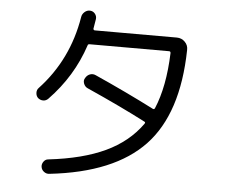

<svg xmlns="http://www.w3.org/2000/svg" viewBox="-55 -849 1111 946"><g transform="rotate(5 500.0 -375.5)"><path d="M185.5 -335Q174.8 -324.2 160.6 -324.2Q146.5 -324.2 134.8 -334Q125 -343.8 124.5 -358.9Q124 -374 133.8 -383.8Q276.4 -536.1 311.5 -750Q313.5 -764.6 325.7 -775.4Q337.9 -786.1 353 -785.2Q368.2 -784.2 377.4 -772.5Q386.7 -760.7 384.8 -746.1Q382.8 -733.4 377 -699.2Q376 -696.3 378.4 -693.4Q380.9 -690.4 383.8 -690.4H790Q813.5 -690.4 830.1 -673.8Q846.7 -657.2 845.7 -633.8Q839.8 -318.4 690.4 -160.2Q541 -2 222.7 33.2Q208 35.2 195.8 25.9Q183.6 16.6 181.6 2Q179.7 -11.7 188.5 -23.9Q197.3 -36.1 210.9 -37.1Q379.9 -56.6 491.2 -108.9Q602.5 -161.1 668 -252.9Q673.8 -260.7 667 -263.7Q544.9 -327.1 374 -403.3Q360.4 -409.2 354.5 -424.8Q348.6 -440.4 357.4 -453.1Q365.2 -466.8 379.4 -472.2Q393.6 -477.5 408.2 -470.7Q567.4 -399.4 703.1 -330.1Q709 -327.1 712.9 -334Q759.8 -444.3 765.6 -611.3Q765.6 -620.1 757.8 -620.1H368.2H365.2Q356.4 -620.1 355.5 -614.3Q303.7 -457 185.5 -335Z"/></g></svg>

Font: Rounded Mgen+ 1m regular
Style: Regular
Weight: 400
Designer: [Source Han Sans]
Ryoko NISHIZUKA  (kana & ideographs); Paul D. Hunt (Latin, Greek & Cyrillic); Wenlong ZHANG  (bopomofo
Version: Version 1.059.20150602